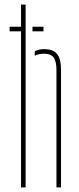

<svg xmlns="http://www.w3.org/2000/svg" viewBox="-20 -820 345 840"><path d="M72 0V-683H22V-703H72V-800H92V0ZM122 -703H170V-683H122ZM227 0V-514Q227 -552.5 214.2 -568.8Q201.5 -585 173 -585Q148.5 -585 132 -576V-595.5Q148 -605 173 -605Q212 -605 229.5 -584Q247 -563 247 -514V0Z"/></svg>

Font: Big Shoulders Stencil Display Thin
Style: Regular
Weight: 100
Designer: Patric King
Foundry: XO Type Co
Version: Version 1.000